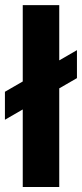

<svg xmlns="http://www.w3.org/2000/svg" viewBox="-30 -748 328 768"><path d="M207 -727.5V0H61V-727.5ZM-10.3 -269V-380.9L277.8 -547.4V-435.5Z"/></svg>

Font: Inter 16pt
Style: Bold
Weight: 700
Version: Version 4.001;git-66647c0bb